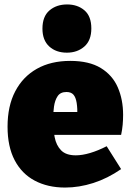

<svg xmlns="http://www.w3.org/2000/svg" viewBox="-20 -829 592 864"><path d="M273 15Q195 15 136.5 -16Q78 -47 46 -108Q14 -169 14 -259Q14 -352 48.5 -418Q83 -484 146 -519.5Q209 -555 296 -555Q381 -555 433.5 -523Q486 -491 510 -436Q534 -381 534 -312Q534 -290 532 -267.5Q530 -245 525 -222H179V-325H359L328 -303Q329 -341 325 -366Q321 -391 310.5 -403Q300 -415 279 -415Q252 -415 239.5 -396.5Q227 -378 223 -349.5Q219 -321 219 -290Q219 -248 226 -211.5Q233 -175 255 -152.5Q277 -130 321 -130Q350 -130 385.5 -140.5Q421 -151 460 -171L525 -68Q464 -26 400 -5.5Q336 15 273 15ZM281 -592Q232 -592 201.5 -620Q171 -648 171 -700Q171 -755 202.5 -782Q234 -809 282 -809Q329 -809 360 -782.5Q391 -756 391 -701Q391 -647 359.5 -619.5Q328 -592 281 -592Z"/></svg>

Font: Bitter Thin Black
Style: Regular
Weight: 900
Version: Version 3.020